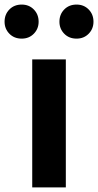

<svg xmlns="http://www.w3.org/2000/svg" viewBox="-62 -820 429 840"><path d="M79 0V-560H226V0ZM33 -651Q0 -651 -21 -672.5Q-42 -694 -42 -725Q-42 -757 -21 -778.5Q0 -800 33 -800Q65 -800 86 -778.5Q107 -757 107 -725Q107 -694 86 -672.5Q65 -651 33 -651ZM273 -651Q240 -651 219 -672.5Q198 -694 198 -725Q198 -757 219 -778.5Q240 -800 273 -800Q305 -800 326 -778.5Q347 -757 347 -725Q347 -694 326 -672.5Q305 -651 273 -651Z"/></svg>

Font: Source Han Sans TC
Style: Bold
Weight: 700
Designer: Ryoko NISHIZUKA Ë•øÂ°öÊ∂ºÂ≠ê (kana, bopomofo & ideographs); Paul D. Hunt (Latin, Greek & Cyrillic); Sandoll Communicatio
Foundry: Adobe
Version: Version 2.004;hotconv 1.0.118;makeotfexe 2.5.65603